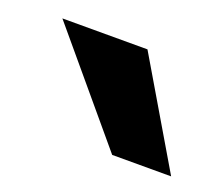

<svg xmlns="http://www.w3.org/2000/svg" viewBox="-49 -817 375 321"><g transform="rotate(20 138.5 -657.0)"><path d="M277.3 -564H172.4L16.1 -750H167.5Z"/></g></svg>

Font: Now
Style: Bold
Weight: 700
Designer: Alfredo Marco Pradil
Foundry: Alfredo Marco Pradil
Version: Version 1.002;PS 001.002;hotconv 1.0.88;makeotf.lib2.5.64775